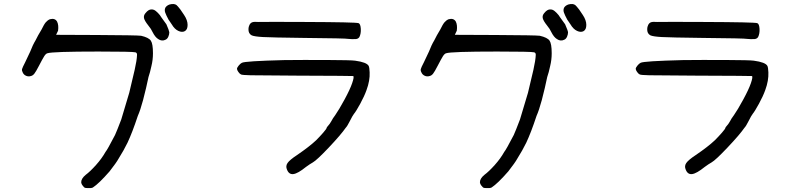

<svg xmlns="http://www.w3.org/2000/svg" viewBox="-20 -790 4044 964"><path d="M832 -767.6Q854.5 -773.4 866.2 -764.6Q872.1 -759.8 885.7 -742.2Q896.5 -726.6 904.3 -714.8Q921.9 -688.5 921.9 -665Q921.9 -641.6 908.2 -633.8Q894.5 -626 875.5 -634.8Q856.4 -643.6 842.8 -667Q833 -680.7 826.2 -691.4Q814.5 -712.9 809.6 -726.6Q804.7 -740.2 810.5 -752Q817.4 -762.7 832 -767.6ZM725.6 -738.3Q738.3 -746.1 753.9 -740.2Q760.7 -737.3 772.5 -725.6Q784.2 -713.9 790 -703.1Q797.9 -691.4 815.4 -668Q829.1 -636.7 830.1 -627.9Q830.1 -617.2 825.2 -606Q820.3 -594.7 811.5 -590.8Q793 -581.1 774.4 -593.8Q758.8 -603.5 746.1 -628.9Q739.3 -644.5 724.6 -662.1Q706.1 -685.5 703.1 -698.7Q700.2 -711.9 710 -723.6Q718.8 -734.4 725.6 -738.3ZM230.5 -693.4Q255.9 -700.2 266.6 -681.6Q275.4 -664.1 271.5 -635.7L261.7 -615.2L464.8 -614.3Q667 -613.3 688.5 -610.4Q726.6 -601.6 737.3 -585.9Q748 -570.3 748 -522.5Q748 -489.3 740.2 -458Q733.4 -425.8 725.6 -403.3Q714.8 -350.6 698.2 -287.1Q684.6 -236.3 671.9 -208Q644.5 -125 620.1 -73.2Q601.6 -35.2 575.2 6.8Q564.5 26.4 530.3 70.3Q476.6 131.8 446.3 151.4Q439.5 155.3 421.9 154.3Q410.2 154.3 406.2 152.8Q402.3 151.4 396.5 143.6Q388.7 134.8 387.7 125Q387.7 106.4 410.2 87.9Q432.6 71.3 461.9 38.6Q491.2 5.9 509.8 -27.3Q518.6 -37.1 557.6 -112.3Q567.4 -133.8 588.9 -190.4Q607.4 -250 628.9 -324.2Q636.7 -354.5 656.2 -439.5Q667 -487.3 668 -513.7Q668.9 -524.4 660.2 -527.3Q645.5 -531.2 473.6 -531.2Q242.2 -531.2 217.8 -522.5Q210 -520.5 201.7 -507.3Q193.4 -494.1 175.8 -460Q160.2 -429.7 152.3 -419.9Q144.5 -410.2 134.8 -408.2Q122.1 -404.3 110.4 -409.7Q98.6 -415 93.8 -426.8Q88.9 -435.5 90.8 -443.4Q92.8 -451.2 106.4 -477.5Q115.2 -495.1 131.8 -531.2Q144.5 -564.5 158.2 -586.9Q169.9 -611.3 188.5 -641.6Q201.2 -668 210 -678.2Q218.8 -688.5 230.5 -693.4Z M1278.3 -679.7Q1317.4 -680.7 1512.7 -679.7Q1764.6 -678.7 1780.3 -673.8Q1790 -669.9 1791.5 -645.5Q1793 -621.1 1784.2 -603.5Q1776.4 -592.8 1761.7 -593.8Q1749 -592.8 1729.5 -594.7Q1717.8 -597.7 1505.9 -599.6Q1343.8 -601.6 1300.8 -604Q1257.8 -606.4 1244.1 -612.3Q1226.6 -621.1 1227.5 -644.5Q1227.5 -654.3 1232.4 -664.6Q1237.3 -674.8 1246.6 -678.2Q1255.9 -681.6 1278.3 -679.7ZM1407.2 -488.3Q1496.1 -489.3 1619.6 -488.8Q1743.2 -488.3 1762.7 -485.4Q1821.3 -477.5 1831.1 -459Q1835 -451.2 1835.9 -426.8Q1837.9 -385.7 1820.3 -337.9Q1809.6 -307.6 1788.6 -269Q1767.6 -230.5 1756.8 -217.8Q1750 -209 1737.3 -183.6Q1723.6 -156.2 1715.8 -148.4Q1691.4 -113.3 1630.9 -49.3Q1570.3 14.6 1550.8 25.4Q1535.2 34.2 1516.6 47.9Q1475.6 81.1 1453.1 84Q1430.7 86.9 1420.9 61.5Q1413.1 43.9 1423.8 28.3Q1434.6 12.7 1471.7 -11.7Q1533.2 -53.7 1567.4 -85.9Q1585 -103.5 1602.5 -123.5Q1620.1 -143.6 1620.1 -148.4Q1620.1 -150.4 1627.9 -159.2Q1634.8 -166 1643.6 -181.6Q1650.4 -195.3 1663.1 -211.9Q1681.6 -238.3 1709.5 -289.6Q1737.3 -340.8 1748 -372.1Q1758.8 -403.3 1753.9 -408.2Q1752.9 -409.2 1475.6 -410.2Q1279.3 -411.1 1237.8 -412.1Q1196.3 -413.1 1190.4 -416Q1183.6 -418.9 1176.8 -428.7Q1169.9 -438.5 1169.9 -444.3Q1169.9 -450.2 1178.2 -460.4Q1186.5 -470.7 1194.3 -474.6Q1210 -483.4 1407.2 -488.3Z M2834 -767.6Q2856.4 -773.4 2868.2 -764.6Q2874 -759.8 2887.7 -742.2Q2898.4 -726.6 2906.2 -714.8Q2923.8 -688.5 2923.8 -665Q2923.8 -641.6 2910.2 -633.8Q2896.5 -626 2877.4 -634.8Q2858.4 -643.6 2844.7 -667Q2835 -680.7 2828.1 -691.4Q2816.4 -712.9 2811.5 -726.6Q2806.6 -740.2 2812.5 -752Q2819.3 -762.7 2834 -767.6ZM2727.5 -738.3Q2740.2 -746.1 2755.9 -740.2Q2762.7 -737.3 2774.4 -725.6Q2786.1 -713.9 2792 -703.1Q2799.8 -691.4 2817.4 -668Q2831.1 -636.7 2832 -627.9Q2832 -617.2 2827.1 -606Q2822.3 -594.7 2813.5 -590.8Q2794.9 -581.1 2776.4 -593.8Q2760.7 -603.5 2748 -628.9Q2741.2 -644.5 2726.6 -662.1Q2708 -685.5 2705.1 -698.7Q2702.1 -711.9 2711.9 -723.6Q2720.7 -734.4 2727.5 -738.3ZM2232.4 -693.4Q2257.8 -700.2 2268.6 -681.6Q2277.3 -664.1 2273.4 -635.7L2263.7 -615.2L2466.8 -614.3Q2668.9 -613.3 2690.4 -610.4Q2728.5 -601.6 2739.3 -585.9Q2750 -570.3 2750 -522.5Q2750 -489.3 2742.2 -458Q2735.4 -425.8 2727.5 -403.3Q2716.8 -350.6 2700.2 -287.1Q2686.5 -236.3 2673.8 -208Q2646.5 -125 2622.1 -73.2Q2603.5 -35.2 2577.1 6.8Q2566.4 26.4 2532.2 70.3Q2478.5 131.8 2448.2 151.4Q2441.4 155.3 2423.8 154.3Q2412.1 154.3 2408.2 152.8Q2404.3 151.4 2398.4 143.6Q2390.6 134.8 2389.6 125Q2389.6 106.4 2412.1 87.9Q2434.6 71.3 2463.9 38.6Q2493.2 5.9 2511.7 -27.3Q2520.5 -37.1 2559.6 -112.3Q2569.3 -133.8 2590.8 -190.4Q2609.4 -250 2630.9 -324.2Q2638.7 -354.5 2658.2 -439.5Q2668.9 -487.3 2669.9 -513.7Q2670.9 -524.4 2662.1 -527.3Q2647.5 -531.2 2475.6 -531.2Q2244.1 -531.2 2219.7 -522.5Q2211.9 -520.5 2203.6 -507.3Q2195.3 -494.1 2177.7 -460Q2162.1 -429.7 2154.3 -419.9Q2146.5 -410.2 2136.7 -408.2Q2124 -404.3 2112.3 -409.7Q2100.6 -415 2095.7 -426.8Q2090.8 -435.5 2092.8 -443.4Q2094.7 -451.2 2108.4 -477.5Q2117.2 -495.1 2133.8 -531.2Q2146.5 -564.5 2160.2 -586.9Q2171.9 -611.3 2190.4 -641.6Q2203.1 -668 2211.9 -678.2Q2220.7 -688.5 2232.4 -693.4Z M3280.3 -679.7Q3319.3 -680.7 3514.6 -679.7Q3766.6 -678.7 3782.2 -673.8Q3792 -669.9 3793.5 -645.5Q3794.9 -621.1 3786.1 -603.5Q3778.3 -592.8 3763.7 -593.8Q3751 -592.8 3731.4 -594.7Q3719.7 -597.7 3507.8 -599.6Q3345.7 -601.6 3302.7 -604Q3259.8 -606.4 3246.1 -612.3Q3228.5 -621.1 3229.5 -644.5Q3229.5 -654.3 3234.4 -664.6Q3239.3 -674.8 3248.5 -678.2Q3257.8 -681.6 3280.3 -679.7ZM3409.2 -488.3Q3498 -489.3 3621.6 -488.8Q3745.1 -488.3 3764.6 -485.4Q3823.2 -477.5 3833 -459Q3836.9 -451.2 3837.9 -426.8Q3839.8 -385.7 3822.3 -337.9Q3811.5 -307.6 3790.5 -269Q3769.5 -230.5 3758.8 -217.8Q3752 -209 3739.3 -183.6Q3725.6 -156.2 3717.8 -148.4Q3693.4 -113.3 3632.8 -49.3Q3572.3 14.6 3552.7 25.4Q3537.1 34.2 3518.6 47.9Q3477.5 81.1 3455.1 84Q3432.6 86.9 3422.9 61.5Q3415 43.9 3425.8 28.3Q3436.5 12.7 3473.6 -11.7Q3535.2 -53.7 3569.3 -85.9Q3586.9 -103.5 3604.5 -123.5Q3622.1 -143.6 3622.1 -148.4Q3622.1 -150.4 3629.9 -159.2Q3636.7 -166 3645.5 -181.6Q3652.3 -195.3 3665 -211.9Q3683.6 -238.3 3711.4 -289.6Q3739.3 -340.8 3750 -372.1Q3760.7 -403.3 3755.9 -408.2Q3754.9 -409.2 3477.5 -410.2Q3281.2 -411.1 3239.7 -412.1Q3198.2 -413.1 3192.4 -416Q3185.5 -418.9 3178.7 -428.7Q3171.9 -438.5 3171.9 -444.3Q3171.9 -450.2 3180.2 -460.4Q3188.5 -470.7 3196.3 -474.6Q3211.9 -483.4 3409.2 -488.3Z"/></svg>

Font: JasonHandwriting4
Style: Regular
Weight: 400
Version: Version 1.01.21